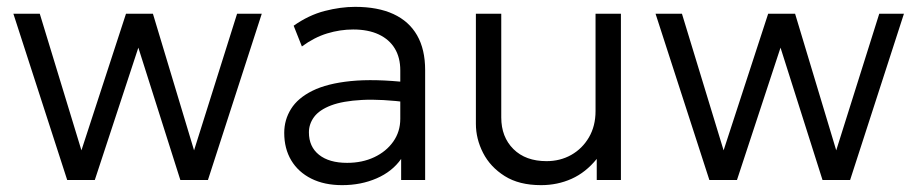

<svg xmlns="http://www.w3.org/2000/svg" viewBox="-20 -525 2676 560"><path d="M176 0 19 -485H96L217.5 -86.5L347.5 -485H426L546 -86.5L671.5 -485H743.5L586.5 0H506L383.5 -386L256.5 0Z M978 15Q926 15 888 -4Q850 -23 829.5 -57.2Q809 -91.5 809 -137.5Q809 -175.5 828.8 -207.2Q848.5 -239 891.2 -260.2Q934 -281.5 1003 -288.5Q1072 -295.5 1171 -284.5L1173.5 -226Q1092 -236.5 1035.8 -233.5Q979.5 -230.5 945.5 -217.5Q911.5 -204.5 896.2 -184Q881 -163.5 881 -139Q881 -97 910.5 -73.5Q940 -50 992.5 -50Q1036.5 -50 1071.5 -66.5Q1106.5 -83 1127 -112Q1147.5 -141 1147.5 -178.5V-320Q1147.5 -357 1131.5 -383.5Q1115.5 -410 1084.8 -424.5Q1054 -439 1010 -439Q972 -439 934.2 -427.5Q896.5 -416 860.5 -389.5L836.5 -450Q880.5 -481 927 -493Q973.5 -505 1015.5 -505Q1082 -505 1127.5 -484Q1173 -463 1196.5 -422Q1220 -381 1220 -320.5V0H1150V-61.5Q1124 -24.5 1078.5 -4.8Q1033 15 978 15Z M1558 15Q1494 15 1452 -11.5Q1410 -38 1389 -79Q1368 -120 1368 -164V-485H1442V-182.5Q1442 -125.5 1477.5 -90.2Q1513 -55 1574 -55Q1614 -55 1646.2 -73.2Q1678.5 -91.5 1697.8 -124.5Q1717 -157.5 1717 -201V-485H1791V0H1720.5V-61.5Q1688.5 -22 1647.2 -3.5Q1606 15 1558 15Z M2049 0 1892 -485H1969L2090.5 -86.5L2220.5 -485H2299L2419 -86.5L2544.5 -485H2616.5L2459.5 0H2379L2256.5 -386L2129.5 0Z"/></svg>

Font: Geologica Roman ExtraLight
Style: Regular
Weight: 250
Designer: Sindre Bremnes, Frode Helland
Foundry: Monokrom Skriftforlag AS
Version: Version 1.010;gftools[0.9.28]